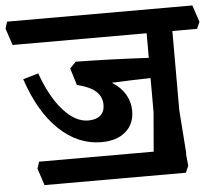

<svg xmlns="http://www.w3.org/2000/svg" viewBox="-82 -699 962 850"><g transform="rotate(-5 399.0 -273.5)"><path d="M814.9 -536.1H705.1V-184.1L719.2 8.8L717.8 9.8L723.1 64L710 94.2H82L57.1 19L66.9 -11.2H576.2L590.8 -185.1V-336.9Q496.6 -335 418 -331.1Q456.1 -308.1 476.6 -274.2Q497.1 -240.2 497.1 -200.2Q497.1 -141.1 457.5 -107.2Q418 -73.2 350.1 -73.2Q246.1 -73.2 162.1 -153.1Q78.1 -232.9 28.8 -380.9L97.2 -400.9Q135.3 -293.9 189.2 -233.9Q243.2 -173.8 299.8 -173.8Q335 -173.8 354 -190.4Q373 -207 373 -236.8Q373 -273.9 345.9 -297.9Q318.8 -321.8 263.2 -335L240.2 -410.2L267.1 -438Q416 -436 590.8 -426.8V-536.1H-4.9L-29.8 -610.8L-20 -641.1H803.2L828.1 -565.9Z"/></g></svg>

Font: Sura
Style: Bold
Weight: 700
Designer: Carolina Giovagnoli
Foundry: Huerta Tipografica
Version: Version 1.002;PS 001.002;hotconv 1.0.70;makeotf.lib2.5.58329